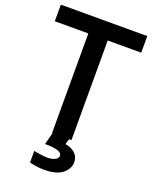

<svg xmlns="http://www.w3.org/2000/svg" viewBox="-180 -869 953 1199"><g transform="rotate(20 297.0 -269.5)"><path d="M10.7 -662.1V-772.5H585V-662.1H362.3V0H233.4V-662.1ZM167 142.6Q223.6 154.3 259.8 154.3Q284.2 154.3 306.2 145Q328.1 135.7 328.1 115.2Q328.1 79.1 215.8 79.1L240.2 -15.6H350.6L335.9 36.1Q377.9 43 401.9 65.9Q425.8 88.9 425.8 124Q425.8 168 386.2 200.2Q346.7 232.4 263.7 232.4Q217.8 232.4 167 219.7Z"/></g></svg>

Font: Gothic A1
Style: Bold
Weight: 700
Version: Version 2.50